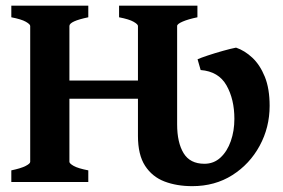

<svg xmlns="http://www.w3.org/2000/svg" viewBox="-20 -635 988 670"><path d="M461.4 -207V-544.4Q461.4 -550.3 446 -559.1Q430.7 -567.9 395.5 -574.7V-615.2H668.9V-574.7Q636.2 -567.9 617.2 -559.6Q598.1 -551.3 598.1 -544.4V-226.6ZM208.5 -290.5V-354H471.2V-290.5ZM19.5 0V-40.5Q52.7 -47.4 69.1 -55.7Q85.4 -64 85.4 -70.3V-544.4Q85.4 -550.3 70.1 -559.1Q54.7 -567.9 19.5 -574.7V-615.2H288.1V-574.7Q222.2 -561 222.2 -544.4V-70.3Q222.2 -64.5 237.3 -55.9Q252.4 -47.4 288.1 -40.5V0ZM920.9 -265.6Q920.9 -190.4 886.2 -126.5Q851.6 -62.5 790.8 -23.9Q730 14.6 650.9 14.6Q596.7 14.6 554 -1.7Q511.2 -18.1 486.3 -56.4Q461.4 -94.7 461.4 -160.6V-254.4Q461.4 -277.8 478 -293.9Q494.6 -310.1 518.3 -319.8Q542 -329.6 564.5 -333.7Q586.9 -337.9 598.1 -337.4V-201.2Q598.1 -137.7 620.6 -100.6Q643.1 -63.5 693.4 -63.5Q726.1 -63.5 749.5 -85.2Q772.9 -106.9 785.4 -142.6Q797.9 -178.2 797.9 -220.2Q797.9 -288.6 770.3 -337.2Q742.7 -385.7 680.2 -390.6L669.4 -428.2Q680.2 -433.1 705.1 -441.4Q730 -449.7 757.8 -457.5Q785.6 -465.3 803.7 -468.8Q834 -458.5 860.6 -433.6Q887.2 -408.7 904.1 -367.2Q920.9 -325.7 920.9 -265.6Z"/></svg>

Font: Gentium Book Plus
Style: Bold
Weight: 700
Designer: Victor Gaultney, Annie Olsen, Iska Routamaa, Becca Hirsbrunner
Foundry: SIL International
Version: Version 6.101